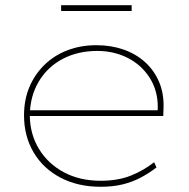

<svg xmlns="http://www.w3.org/2000/svg" viewBox="-20 -705 723 735"><path d="M365 10Q278 10 211.5 -25Q145 -60 108.5 -122Q72 -184 72 -263Q72 -324 93 -373Q114 -422 151.5 -458Q189 -494 239.5 -513Q290 -532 349 -532Q405 -532 452.5 -515.5Q500 -499 535 -467.5Q570 -436 589 -391.5Q608 -347 606 -291L605 -261H84V-283H594L583 -270L584 -295Q584 -359 552.5 -408Q521 -457 468.5 -483.5Q416 -510 352 -510Q278 -510 220 -479.5Q162 -449 128.5 -393Q95 -337 94 -263Q95 -190 130 -133.5Q165 -77 225.5 -45Q286 -13 365 -13Q432 -13 481.5 -33Q531 -53 570 -84L579 -64Q549 -41 517.5 -24.5Q486 -8 449 1Q412 10 365 10ZM214 -663V-685H484V-663Z"/></svg>

Font: Lexend Exa Thin
Style: Regular
Weight: 250
Designer: Bonnie Shaver-Troup, Thomas Jockin
Foundry: Lexend
Version: Version 1.007